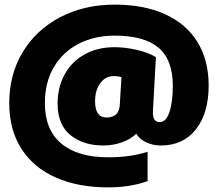

<svg xmlns="http://www.w3.org/2000/svg" viewBox="-20 -734 942 830"><path d="M20 -288Q20 -412 78 -508.5Q136 -605 240 -659.5Q344 -714 476 -714Q602 -714 693.5 -672.5Q785 -631 833.5 -552.5Q882 -474 882 -364Q882 -245 827 -175Q772 -105 675 -105Q641 -105 611.5 -119Q582 -133 569 -156Q545 -132 506.5 -118.5Q468 -105 427 -105Q340 -105 284.5 -150Q229 -195 229 -286Q229 -356 259 -411.5Q289 -467 345 -498.5Q401 -530 475 -530Q521 -530 571 -518.5Q621 -507 654 -487L641 -252Q640 -229 647.5 -217.5Q655 -206 670 -206Q698 -206 712.5 -249.5Q727 -293 727 -364Q727 -476 665 -528Q603 -580 475 -580Q390 -580 321.5 -545.5Q253 -511 213.5 -445Q174 -379 174 -288Q174 -173 245 -113.5Q316 -54 447 -54Q545 -54 618 -78V49Q543 76 447 76Q318 76 221.5 33.5Q125 -9 72.5 -91Q20 -173 20 -288ZM498 -283 505 -400Q493 -405 471 -405Q436 -405 413.5 -374.5Q391 -344 391 -296Q391 -261 403.5 -243.5Q416 -226 440 -226Q496 -226 498 -283Z"/></svg>

Font: Prompt ExtraBold
Style: Regular
Weight: 800
Designer: Katatrad Team
Foundry: CadsonDemak
Version: Version 1.001